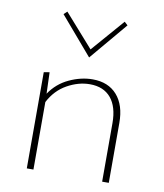

<svg xmlns="http://www.w3.org/2000/svg" viewBox="-77 -735 681 798"><g transform="rotate(10 263.0 -335.5)"><path d="M436 -253V0H408V-247Q408 -316 377 -353Q346 -390 288 -390Q240 -390 192.5 -363.5Q145 -337 118 -285V0H90V-406L114 -410L117 -320Q148 -366 197.5 -389Q247 -412 296 -412Q362 -412 399 -370Q436 -328 436 -253ZM129 -658 143 -671 265 -533 385 -671 399 -658 265 -499Z"/></g></svg>

Font: Ysabeau Extralight
Style: Regular
Weight: 200
Designer: Christian Thalmann (Catharsis Fonts)
Version: Version 0.003